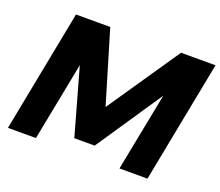

<svg xmlns="http://www.w3.org/2000/svg" viewBox="-117 -869 1189 1037"><g transform="rotate(20 478.0 -350.5)"><path d="M758 -701H956L820 0H659L747 -450L491 -70H374L267 -451L179 0H18L154 -701H351L475 -286Z"/></g></svg>

Font: Gontserrat
Style: Bold Italic
Weight: 700
Italic angle: -11.3°
Designer: Julieta Ulanovsky
Foundry: Julieta Ulanovsky
Version: Version 6.001